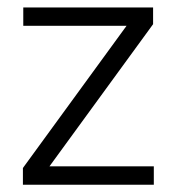

<svg xmlns="http://www.w3.org/2000/svg" viewBox="-20 -508 486 528"><path d="M116 -50.5H403V0H43V-46L328 -437H44V-487.5H401V-441.5Z"/></svg>

Font: Anek Malayalam Light
Style: Regular
Weight: 300
Version: Version 1.003